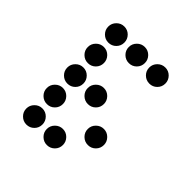

<svg xmlns="http://www.w3.org/2000/svg" viewBox="-179 -795 906 906"><g transform="rotate(45 273.5 -342.0)"><path d="M190.4 -615.2Q190.4 -592.8 174.8 -577.1Q159.2 -561.5 136.7 -561.5Q114.7 -561.5 98.9 -577.1Q83 -592.8 83 -615.2Q83 -637.2 98.9 -653.1Q114.7 -668.9 136.7 -668.9Q159.2 -668.9 174.8 -653.1Q190.4 -637.2 190.4 -615.2ZM327.1 -615.2Q327.1 -592.8 311.5 -577.1Q295.9 -561.5 273.4 -561.5Q251.5 -561.5 235.6 -577.1Q219.7 -592.8 219.7 -615.2Q219.7 -637.2 235.6 -653.1Q251.5 -668.9 273.4 -668.9Q295.9 -668.9 311.5 -653.1Q327.1 -637.2 327.1 -615.2ZM463.9 -615.2Q463.9 -592.8 448.2 -577.1Q432.6 -561.5 410.2 -561.5Q388.2 -561.5 372.3 -577.1Q356.4 -592.8 356.4 -615.2Q356.4 -637.2 372.3 -653.1Q388.2 -668.9 410.2 -668.9Q432.6 -668.9 448.2 -653.1Q463.9 -637.2 463.9 -615.2ZM190.4 -478.5Q190.4 -456.1 174.8 -440.4Q159.2 -424.8 136.7 -424.8Q114.7 -424.8 98.9 -440.4Q83 -456.1 83 -478.5Q83 -500.5 98.9 -516.4Q114.7 -532.2 136.7 -532.2Q159.2 -532.2 174.8 -516.4Q190.4 -500.5 190.4 -478.5ZM190.4 -341.8Q190.4 -319.3 174.8 -303.7Q159.2 -288.1 136.7 -288.1Q114.7 -288.1 98.9 -303.7Q83 -319.3 83 -341.8Q83 -363.8 98.9 -379.6Q114.7 -395.5 136.7 -395.5Q159.2 -395.5 174.8 -379.6Q190.4 -363.8 190.4 -341.8ZM327.1 -341.8Q327.1 -319.3 311.5 -303.7Q295.9 -288.1 273.4 -288.1Q251.5 -288.1 235.6 -303.7Q219.7 -319.3 219.7 -341.8Q219.7 -363.8 235.6 -379.6Q251.5 -395.5 273.4 -395.5Q295.9 -395.5 311.5 -379.6Q327.1 -363.8 327.1 -341.8ZM190.4 -205.1Q190.4 -182.6 174.8 -167Q159.2 -151.4 136.7 -151.4Q114.7 -151.4 98.9 -167Q83 -182.6 83 -205.1Q83 -227.1 98.9 -242.9Q114.7 -258.8 136.7 -258.8Q159.2 -258.8 174.8 -242.9Q190.4 -227.1 190.4 -205.1ZM463.9 -205.1Q463.9 -182.6 448.2 -167Q432.6 -151.4 410.2 -151.4Q388.2 -151.4 372.3 -167Q356.4 -182.6 356.4 -205.1Q356.4 -227.1 372.3 -242.9Q388.2 -258.8 410.2 -258.8Q432.6 -258.8 448.2 -242.9Q463.9 -227.1 463.9 -205.1ZM190.4 -68.4Q190.4 -45.9 174.8 -30.3Q159.2 -14.6 136.7 -14.6Q114.7 -14.6 98.9 -30.3Q83 -45.9 83 -68.4Q83 -90.3 98.9 -106.2Q114.7 -122.1 136.7 -122.1Q159.2 -122.1 174.8 -106.2Q190.4 -90.3 190.4 -68.4ZM327.1 -68.4Q327.1 -45.9 311.5 -30.3Q295.9 -14.6 273.4 -14.6Q251.5 -14.6 235.6 -30.3Q219.7 -45.9 219.7 -68.4Q219.7 -90.3 235.6 -106.2Q251.5 -122.1 273.4 -122.1Q295.9 -122.1 311.5 -106.2Q327.1 -90.3 327.1 -68.4Z"/></g></svg>

Font: DatDot
Style: Regular
Weight: 400
Designer: GGBot
Version: 1.00